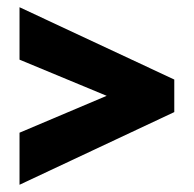

<svg xmlns="http://www.w3.org/2000/svg" viewBox="-20 -626 536 531"><path d="M34 -259 275 -361 34 -461V-606L462 -406V-316L34 -115Z"/></svg>

Font: Noto Sans Sinhala ExtraCondensed Black
Style: Regular
Weight: 900
Width: 2
Designer: Jelle Bosma - Monotype Design Team
Foundry: Monotype Imaging Inc.
Version: Version 2.006; ttfautohint (v1.8.4.7-5d5b)